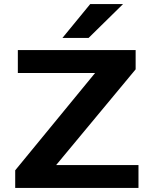

<svg xmlns="http://www.w3.org/2000/svg" viewBox="-20 -927 738 947"><path d="M55 0ZM663 -113V0H55V-87L449 -567H68V-680H649V-585L257 -113ZM425 -907H587L417 -740H288Z"/></svg>

Font: Martel Sans ExtraBold
Style: Regular
Weight: 800
Designer: Dan Reynolds and Mathieu Réguer
Foundry: Dan Reynolds and Mathieu Réguer
Version: Version 1.002; ttfautohint (v1.1) -l 5 -r 5 -G 72 -x 0 -D la